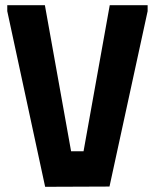

<svg xmlns="http://www.w3.org/2000/svg" viewBox="-20 -720 597 740"><path d="M8 -700H153L254 -137H302L403 -700H549V-677L402 -1L154 0L8 -677Z"/></svg>

Font: Phudu SemiBold
Style: Regular
Weight: 600
Version: Version 1.005;gftools[0.9.23]